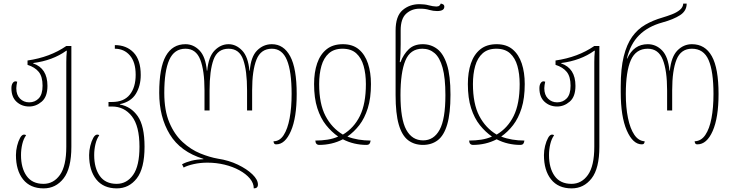

<svg xmlns="http://www.w3.org/2000/svg" viewBox="-20 -790 4035 1060"><path d="M221 250Q147 250 107.5 200.5Q68 151 68 66Q68 41 74.5 15Q81 -11 91 -29Q101 -47 113 -47Q117 -47 119.5 -46Q122 -45 124 -43Q110 -24 103 5.5Q96 35 96 66Q96 138 127 181.5Q158 225 220 225Q276 225 311 175.5Q346 126 346 20V-447Q346 -479 349 -510H346Q271 -456 163 -442V-440Q242 -413 242 -316Q242 -256 210.5 -229Q179 -202 141 -202Q100 -202 71.5 -228Q43 -254 43 -303Q43 -320 49.5 -330.5Q56 -341 66 -341Q69 -341 75 -339Q73 -329 71.5 -320.5Q70 -312 70 -303Q70 -266 90.5 -245.5Q111 -225 141 -225Q173 -225 194 -247Q215 -269 215 -317Q215 -367 194 -393Q173 -419 132 -432V-456Q194 -465 247.5 -485Q301 -505 346 -536H374V20Q374 140 331 195Q288 250 221 250Z M625 250Q551 250 511.5 200.5Q472 151 472 66Q472 41 478.5 15Q485 -11 495 -29Q505 -47 517 -47Q521 -47 523.5 -46Q526 -45 528 -43Q514 -24 507 5.5Q500 35 500 66Q500 138 531 181.5Q562 225 624 225Q680 225 715 175.5Q750 126 750 20Q750 -94 708 -148Q666 -202 598 -202H579V-227H599Q664 -227 696.5 -267.5Q729 -308 729 -377Q729 -447 697 -484Q665 -521 614 -521V-541Q678 -541 717.5 -500Q757 -459 757 -376Q757 -316 730 -272Q703 -228 642 -215V-213Q703 -202 740.5 -148.5Q778 -95 778 20Q778 140 735 195Q692 250 625 250Z M1481 -546Q1546 -546 1582 -479.5Q1618 -413 1618 -271Q1618 -140 1586 -66.5Q1554 7 1505 7Q1496 7 1493 1Q1490 -5 1490 -10Q1524 -10 1546 -44Q1568 -78 1579 -137Q1590 -196 1590 -271Q1590 -396 1564 -458.5Q1538 -521 1481 -521Q1420 -521 1396 -461Q1372 -401 1372 -291V-180H1344V-291Q1344 -401 1322.5 -461Q1301 -521 1242 -521Q1181 -521 1159 -461Q1137 -401 1137 -291V-180H1109V-291Q1109 -401 1085.5 -461Q1062 -521 1004 -521Q942 -521 914.5 -459.5Q887 -398 887 -277Q887 -180 915 -113.5Q943 -47 988.5 -5.5Q1034 36 1085.5 57Q1137 78 1183 86Q1243 95 1293 119Q1343 143 1373.5 172.5Q1404 202 1404 229Q1404 250 1381 250Q1381 221 1359.5 195.5Q1338 170 1301.5 150Q1265 130 1219.5 119Q1174 108 1125 108Q1085 108 1049.5 116Q1014 124 994 135L985 117Q1007 105 1036.5 97.5Q1066 90 1103 89V87Q976 48 917.5 -48Q859 -144 859 -277Q859 -416 895.5 -481Q932 -546 1004 -546Q1048 -546 1081.5 -511.5Q1115 -477 1122 -400H1124Q1131 -477 1165 -511.5Q1199 -546 1242 -546Q1283 -546 1316.5 -511.5Q1350 -477 1357 -400H1359Q1365 -477 1399.5 -511.5Q1434 -546 1481 -546Z M1743 10Q1722 10 1721 -14Q1756 -14 1788 -19Q1820 -24 1847 -36Q1810 -62 1780 -99.5Q1750 -137 1732 -192.5Q1714 -248 1714 -326Q1714 -391 1731 -440.5Q1748 -490 1783 -518Q1818 -546 1873 -546Q1927 -546 1961 -517.5Q1995 -489 2011.5 -439.5Q2028 -390 2028 -326Q2028 -248 2010.5 -192.5Q1993 -137 1964 -99.5Q1935 -62 1898 -36Q1926 -25 1959 -19.5Q1992 -14 2026 -14Q2025 -4 2020.5 3Q2016 10 2002 10Q1970 10 1937 2.5Q1904 -5 1873 -21Q1842 -5 1809 2.5Q1776 10 1743 10ZM1873 -47Q1934 -83 1967 -150Q2000 -217 2000 -326Q2000 -382 1987.5 -426Q1975 -470 1947 -495.5Q1919 -521 1871 -521Q1824 -521 1795.5 -495.5Q1767 -470 1754.5 -426Q1742 -382 1742 -326Q1742 -217 1777 -150Q1812 -83 1873 -47Z M2315 10Q2267 10 2233 -16Q2199 -42 2181.5 -102.5Q2164 -163 2164 -265V-621Q2164 -701 2202.5 -734Q2241 -767 2296 -767Q2308 -767 2322 -765.5Q2336 -764 2346 -761Q2357 -758 2369 -756Q2381 -754 2389 -754Q2401 -754 2406.5 -759.5Q2412 -765 2413 -770Q2419 -770 2426 -766Q2433 -762 2433 -753Q2433 -729 2393 -729Q2372 -729 2351 -735Q2338 -739 2326 -740.5Q2314 -742 2296 -742Q2253 -742 2222.5 -714.5Q2192 -687 2192 -622V-546Q2192 -520 2191 -495Q2190 -470 2187 -447H2191Q2208 -491 2237 -518.5Q2266 -546 2314 -546Q2359 -546 2393.5 -520Q2428 -494 2447.5 -433.5Q2467 -373 2467 -267Q2467 -164 2449 -103Q2431 -42 2397 -16Q2363 10 2315 10ZM2316 -15Q2375 -15 2407 -73.5Q2439 -132 2439 -265Q2439 -360 2423.5 -416Q2408 -472 2379.5 -496.5Q2351 -521 2312 -521Q2245 -521 2218 -455.5Q2191 -390 2191 -265Q2191 -132 2223 -73.5Q2255 -15 2316 -15Z M2592 10Q2571 10 2570 -14Q2605 -14 2637 -19Q2669 -24 2696 -36Q2659 -62 2629 -99.5Q2599 -137 2581 -192.5Q2563 -248 2563 -326Q2563 -391 2580 -440.5Q2597 -490 2632 -518Q2667 -546 2722 -546Q2776 -546 2810 -517.5Q2844 -489 2860.5 -439.5Q2877 -390 2877 -326Q2877 -248 2859.5 -192.5Q2842 -137 2813 -99.5Q2784 -62 2747 -36Q2775 -25 2808 -19.5Q2841 -14 2875 -14Q2874 -4 2869.5 3Q2865 10 2851 10Q2819 10 2786 2.5Q2753 -5 2722 -21Q2691 -5 2658 2.5Q2625 10 2592 10ZM2722 -47Q2783 -83 2816 -150Q2849 -217 2849 -326Q2849 -382 2836.5 -426Q2824 -470 2796 -495.5Q2768 -521 2720 -521Q2673 -521 2644.5 -495.5Q2616 -470 2603.5 -426Q2591 -382 2591 -326Q2591 -217 2626 -150Q2661 -83 2722 -47Z M3136 250Q3062 250 3022.5 200.5Q2983 151 2983 66Q2983 41 2989.5 15Q2996 -11 3006 -29Q3016 -47 3028 -47Q3032 -47 3034.5 -46Q3037 -45 3039 -43Q3025 -24 3018 5.5Q3011 35 3011 66Q3011 138 3042 181.5Q3073 225 3135 225Q3191 225 3226 175.5Q3261 126 3261 20V-447Q3261 -479 3264 -510H3261Q3186 -456 3078 -442V-440Q3157 -413 3157 -316Q3157 -256 3125.5 -229Q3094 -202 3056 -202Q3015 -202 2986.5 -228Q2958 -254 2958 -303Q2958 -320 2964.5 -330.5Q2971 -341 2981 -341Q2984 -341 2990 -339Q2988 -329 2986.5 -320.5Q2985 -312 2985 -303Q2985 -266 3005.5 -245.5Q3026 -225 3056 -225Q3088 -225 3109 -247Q3130 -269 3130 -317Q3130 -367 3109 -393Q3088 -419 3047 -432V-456Q3109 -465 3162.5 -485Q3216 -505 3261 -536H3289V20Q3289 140 3246 195Q3203 250 3136 250Z M3524 7Q3474 7 3440.5 -69.5Q3407 -146 3407 -281V-313Q3407 -412 3423.5 -478.5Q3440 -545 3470 -587Q3500 -629 3542.5 -653.5Q3585 -678 3637 -693Q3664 -701 3690 -711Q3716 -721 3733.5 -735.5Q3751 -750 3752 -770H3771Q3771 -730 3735 -706.5Q3699 -683 3637 -666Q3557 -644 3508.5 -595.5Q3460 -547 3441 -467H3443Q3479 -546 3556 -546Q3602 -546 3635.5 -511.5Q3669 -477 3676 -400H3678Q3686 -477 3720 -511.5Q3754 -546 3800 -546Q3873 -546 3910 -479.5Q3947 -413 3947 -271Q3947 -140 3914.5 -66.5Q3882 7 3830 7Q3821 7 3818 1Q3815 -5 3815 -10Q3851 -11 3874 -45Q3897 -79 3908 -137.5Q3919 -196 3919 -271Q3919 -396 3892 -458.5Q3865 -521 3800 -521Q3739 -521 3715 -461Q3691 -401 3691 -291V-180H3663V-291Q3663 -401 3639 -461Q3615 -521 3556 -521Q3491 -521 3463 -458.5Q3435 -396 3435 -271Q3435 -197 3447 -138.5Q3459 -80 3482 -46Q3505 -12 3539 -10Q3539 -3 3535.5 2Q3532 7 3524 7Z"/></svg>

Font: Noto Serif Georgian ExtraCondensed Thin
Style: Regular
Weight: 100
Width: 2
Designer: Monotype Design Team, Akaki Razmadze
Foundry: Google LLC
Version: Version 2.003; ttfautohint (v1.8.4.7-5d5b)